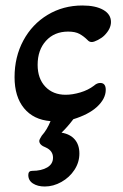

<svg xmlns="http://www.w3.org/2000/svg" viewBox="-20 -429 449 699"><path d="M83 208Q83 193 97 193Q131 193 152 180.5Q173 168 173 145Q173 120 147 108Q123 99 123 84Q123 79 132 65Q151 44 164 12Q102 7 67.5 -35Q33 -77 33 -148Q33 -222 65 -281.5Q97 -341 153.5 -375Q210 -409 280 -409Q328 -409 356 -393Q384 -377 384 -349Q384 -324 360 -300Q351 -291 336.5 -283.5Q322 -276 314 -276Q305 -276 299 -283Q285 -297 269.5 -305.5Q254 -314 228 -314Q178 -314 147.5 -280.5Q117 -247 117 -193Q117 -143 145 -113.5Q173 -84 219 -84Q244 -84 272.5 -92.5Q301 -101 322 -117Q333 -127 345 -127Q365 -127 365 -102Q365 -69 332 -39Q302 -12 247 5Q225 34 204 54Q235 59 252 78.5Q269 98 269 130Q269 162 251 189.5Q233 217 203.5 233.5Q174 250 143 250Q117 250 100 239Q83 228 83 208Z"/></svg>

Font: AkayaTelivigala
Style: Regular
Weight: 400
Designer: Vaishnavi Murthy Yerkadithaya ( vaishnavimurthy@gmail.com ), Juan Luis Blanco Aristondo ( juan@blancoletters.com )
Version: Version 1.000